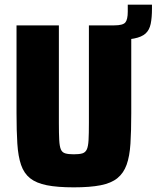

<svg xmlns="http://www.w3.org/2000/svg" viewBox="-20 -797 673 825"><path d="M423 -625V-688H471Q508 -688 518.5 -700.5Q529 -713 529 -747V-777H633V-760Q633 -721 627.5 -694.5Q622 -668 605.5 -653Q589 -638 556 -631.5Q523 -625 467 -625ZM297 8Q227 8 181.5 -1Q136 -10 109.5 -31Q83 -52 70.5 -88.5Q58 -125 54.5 -179.5Q51 -234 51 -310V-688H233V-269Q233 -222 234.5 -195Q236 -168 241.5 -155Q247 -142 260.5 -138Q274 -134 297 -134Q321 -134 334 -138Q347 -142 353 -155Q359 -168 360.5 -195Q362 -222 362 -269V-688H544V-310Q544 -234 540.5 -179.5Q537 -125 524 -89Q511 -53 484.5 -31.5Q458 -10 412.5 -1Q367 8 297 8Z"/></svg>

Font: Saira SemiCondensed ExtraBold
Style: Regular
Weight: 800
Width: 4
Designer: Hector Gatti with collaboration of the Omnibus-Type team
Foundry: Omnibus-Type
Version: Version 1.101